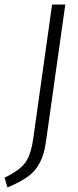

<svg xmlns="http://www.w3.org/2000/svg" viewBox="-56 -705 341 844"><path d="M147 -89Q139 -28 119.5 9.5Q100 47 67 71Q34 95 -23 119L-36 76Q9 54 33.5 33Q58 12 70.5 -17.5Q83 -47 90 -95L173 -685H231Z"/></svg>

Font: Fira Sans Condensed Light
Style: Italic
Weight: 300
Width: 3
Italic angle: -8°
Designer: Carrois Corporate & Edenspiekermann AG
Foundry: Carrois Corporate GbR & Edenspiekermann AG
Version: Version 4.203